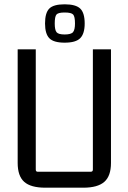

<svg xmlns="http://www.w3.org/2000/svg" viewBox="-20 -864 596 891"><path d="M373 -755Q373 -708 352.5 -687Q332 -666 280 -666Q229 -666 209 -686.5Q189 -707 189 -755Q189 -804 208.5 -824Q228 -844 280 -844Q332 -844 352.5 -824Q373 -804 373 -755ZM234 -755Q234 -725 242.5 -714.5Q251 -704 280 -704Q310 -704 319 -715Q328 -726 328 -755Q328 -787 319.5 -796.5Q311 -806 280 -806Q250 -806 242 -796.5Q234 -787 234 -755ZM367 7H190Q123 7 92.5 -20Q62 -47 62 -108V-635H146V-77Q146 -67 155 -67H401Q411 -67 411 -77V-635H495V-108Q495 -47 464 -20Q433 7 367 7Z"/></svg>

Font: Gemunu Libre
Style: Regular
Weight: 400
Designer: Puspanada Ekanayake, Sola Matas, Pathum Egodawatta, Kosala Senevirathne
Foundry: mooniak
Version: Version 1.100